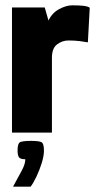

<svg xmlns="http://www.w3.org/2000/svg" viewBox="-20 -498 362 721"><path d="M25 0V-470H148L162 -421Q176 -450 202.5 -464Q229 -478 251 -478Q280 -478 295 -476Q310 -474 317 -469L310 -339Q300 -341 280.5 -343.5Q261 -346 237 -346Q214 -346 194.5 -331.5Q175 -317 175 -281V0ZM29 203Q49 166 62 142Q75 118 75 100Q55 100 50.5 91.5Q46 83 46 68Q46 45 52.5 38Q59 31 97 31Q132 31 138.5 38Q145 45 145 68Q145 88 136.5 115Q128 142 116.5 166Q105 190 95 203Z"/></svg>

Font: Smooch Sans Black
Style: Regular
Weight: 900
Designer: Robert E. Leuschke
Foundry: Robert E. Leuschke
Version: Version 1.010; ttfautohint (v1.8.3)